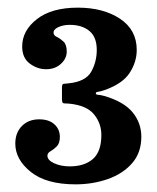

<svg xmlns="http://www.w3.org/2000/svg" viewBox="-20 -933 410 502"><path d="M20 -557.5Q20 -586 37.2 -603.5Q54.5 -621 82.5 -621Q108 -621 122.2 -608Q136.5 -595 136.5 -575Q136.5 -558 128.2 -550Q120 -542 112 -537.5Q104 -533 104 -526Q104 -514 121.8 -506Q139.5 -498 162.5 -498Q200.5 -498 222.8 -517.2Q245 -536.5 245 -580Q245 -610.5 225.8 -634Q206.5 -657.5 161 -662Q152 -662.5 147 -662.8Q142 -663 142 -673.5V-704Q142 -713.5 146.2 -713.8Q150.5 -714 158.5 -715Q204 -719.5 218.5 -745.5Q233 -771.5 233 -802.5Q233 -836 213.8 -852Q194.5 -868 162.5 -868Q145.5 -868 132.8 -862.2Q120 -856.5 120 -847.5Q120 -840.5 128.5 -836.5Q137 -832.5 145.8 -824.5Q154.5 -816.5 154.5 -798Q154.5 -780 139.2 -766Q124 -752 100.5 -752Q77.5 -752 57.8 -766.8Q38 -781.5 38 -811.5Q38 -853 76.5 -883Q115 -913 183.5 -913Q250 -913 293.8 -884Q337.5 -855 337.5 -802.5Q337.5 -771 319 -742.5Q300.5 -714 253.5 -697.5Q242 -693.5 236.2 -693Q230.5 -692.5 230.5 -689Q230.5 -685.5 236 -685.2Q241.5 -685 253 -682Q304 -667 326.8 -639.2Q349.5 -611.5 349.5 -575.5Q349.5 -533.5 325.2 -506Q301 -478.5 261.8 -464.8Q222.5 -451 177.5 -451Q101 -451 60.5 -483.5Q20 -516 20 -557.5Z"/></svg>

Font: Besley* Narrow Heavy
Style: Regular
Weight: 800
Width: 4
Designer: Owen Earl
Foundry: indestructible type*
Version: Version 3.000; ttfautohint (v1.8.3)